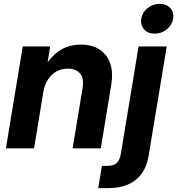

<svg xmlns="http://www.w3.org/2000/svg" viewBox="-20 -761 909 985"><path d="M202.1 -288.1 154.8 0H10.3L96.7 -522.5H237.3L215.8 -387.7L194.3 -392.1Q229 -460.4 278.3 -496.3Q327.6 -532.2 394.5 -532.2Q452.1 -532.2 490.7 -507.1Q529.3 -481.9 545.4 -435.3Q561.5 -388.7 550.3 -323.7L497.1 0H352.5L403.3 -307.1Q412.1 -358.4 391.4 -383.5Q370.6 -408.7 328.1 -408.7Q296.4 -408.7 270.3 -394.8Q244.1 -380.9 226.6 -354.2Q209 -327.6 202.1 -288.1ZM690.9 -522.5H835.4L742.2 40Q733.4 93.3 706.8 129.9Q680.2 166.5 637 185.3Q593.8 204.1 535.2 204.1H483.9L502.9 89.8H532.7Q563 89.8 578.9 75Q594.7 60.1 600.1 26.9ZM773.4 -588.4Q738.8 -588.4 719.2 -610.4Q699.7 -632.3 704.6 -665Q710 -697.8 737.1 -719.5Q764.2 -741.2 798.8 -741.2Q834 -741.2 853.8 -719.5Q873.5 -697.8 868.2 -665Q862.8 -632.3 835.7 -610.4Q808.6 -588.4 773.4 -588.4Z"/></svg>

Font: Inter 28pt
Style: Bold Italic
Weight: 700
Italic angle: -9.3988°
Designer: Rasmus Andersson
Foundry: rsms
Version: Version 4.001;git-66647c0bb